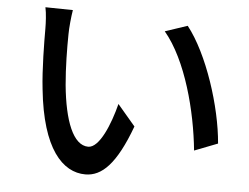

<svg xmlns="http://www.w3.org/2000/svg" viewBox="-51 -771 1102 849"><g transform="rotate(5 500.0 -346.5)"><path d="M239 -705 117 -707C123 -680 125 -638 125 -613C125 -553 126 -433 136 -345C163 -82 256 14 357 14C430 14 492 -45 555 -216L476 -309C453 -218 409 -109 359 -109C292 -109 251 -215 236 -372C229 -450 228 -534 229 -597C229 -624 234 -676 239 -705ZM751 -680 652 -647C753 -527 810 -305 827 -133L930 -173C917 -335 843 -564 751 -680Z"/></g></svg>

Font: Noto Sans CJK SC Medium
Style: Regular
Weight: 500
Designer: Ryoko NISHIZUKA 西塚涼子 (kana, bopomofo & ideographs); Paul D. Hunt (Latin, Greek & Cyrillic); Sandoll Communications 산돌커뮤니
Foundry: Adobe
Version: Version 2.004;hotconv 1.0.118;makeotfexe 2.5.65603